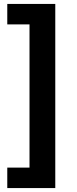

<svg xmlns="http://www.w3.org/2000/svg" viewBox="-20 -762 393 976"><path d="M261 194H17V90H130V-638H17V-742H261Z"/></svg>

Font: Belfius21
Style: Bold
Weight: 700
Designer: Montserrat's base design by Julieta Ulanovsky, modified by Coast SPRL for Belfius Bank NV.
Foundry: Montserrat's base design by Julieta Ulanovsky, modified by Coast SPRL for Belfius Bank NV.
Version: Version 2.000;FEAKit 1.0